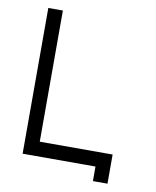

<svg xmlns="http://www.w3.org/2000/svg" viewBox="-79 -686 658 811"><g transform="rotate(10 250.0 -281.0)"><path d="M125 -62.5H437.5V62.5H375V0H62.5V-625H125Z"/></g></svg>

Font: 寒蝉点阵体 16px
Style: Regular
Weight: 400
Designer: Designed by Warren2060
Foundry: ChillType
Version: Version 1.000